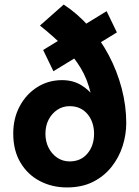

<svg xmlns="http://www.w3.org/2000/svg" viewBox="-20 -809 611 841"><path d="M273 12Q208 12 154.5 -16Q101 -44 69.5 -97Q38 -150 38 -224Q38 -291 66.5 -344Q95 -397 143.5 -427.5Q192 -458 252 -458Q299 -458 335 -436.5Q371 -415 395.5 -380Q420 -345 432.5 -304Q445 -263 445 -224L392 -254Q392 -338 377.5 -400Q363 -462 333.5 -511Q304 -560 259.5 -604.5Q215 -649 155 -697L259 -789Q319 -750 369.5 -693Q420 -636 456.5 -567Q493 -498 513 -422Q533 -346 533 -270Q533 -219 517 -169Q501 -119 468.5 -78Q436 -37 387.5 -12.5Q339 12 273 12ZM285 -102Q334 -102 363 -136.5Q392 -171 392 -223Q392 -275 363 -309.5Q334 -344 285 -344Q255 -344 231 -328Q207 -312 193 -285Q179 -258 179 -223Q179 -189 193 -161.5Q207 -134 231 -118Q255 -102 285 -102ZM492 -667 214 -497 169 -590 447 -760Z"/></svg>

Font: Reem Kufi Fun
Style: Regular
Weight: 400
Designer: Khaled Hosny
Version: Version 1.005